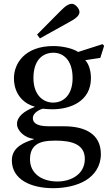

<svg xmlns="http://www.w3.org/2000/svg" viewBox="-20 -743 565 1005"><path d="M174 -562 189 -542 340 -626C370 -642 396 -659 396 -680C396 -700 372 -723 357 -723C340 -723 323 -713 293 -682ZM42 96C42 197 142 242 258 242C318 242 381 230 429 201C475 173 508 126 508 64C508 -44 422 -82 315 -82H235C163 -82 152 -106 152 -125C152 -154 190 -170 203 -174C222 -172 243 -171 254 -171C349 -171 456 -213 456 -334C456 -376 443 -411 426 -428L505 -440L525 -503L517 -512L389 -471C361 -490 306 -502 260 -502C107 -502 53 -408 53 -334C53 -240 115 -197 161 -185V-183C107 -162 69 -133 69 -94C69 -59 109 -21 157 -16V-14C114 0 42 24 42 96ZM137 91C137 57 147 32 168 16C190 -1 223 -7 271 -7C359 -7 424 14 424 89C424 169 352 207 281 207C196 207 137 163 137 91ZM155 -334C155 -433 207 -467 260 -467C309 -467 360 -431 360 -334C360 -250 316 -206 258 -206C202 -206 155 -250 155 -334Z"/></svg>

Font: Lingua Franca
Style: Regular
Weight: 400
Version: Version 1.19